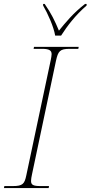

<svg xmlns="http://www.w3.org/2000/svg" viewBox="-29 -951 458 971"><path d="M250 -771H280C310 -818 351 -873 409 -923V-931H401C340 -884 302 -836 269 -796C248 -846 231 -882 197 -931H189V-923C212 -884 243 -815 250 -771ZM-9 0H217L219 -10H176C139 -10 128 -16 128 -36C128 -45 130 -56 133 -70L254 -643C265 -693 274 -704 324 -704H367L369 -714H143L141 -704H184C223 -704 232 -694 232 -677C232 -669 230 -660 228 -649L104 -64C95 -21 86 -10 36 -10H-7Z"/></svg>

Font: Noto Serif Display Thin
Style: Italic
Weight: 100
Italic angle: -12°
Designer: Monotype Design Team
Foundry: Monotype Imaging Inc.
Version: Version 2.009